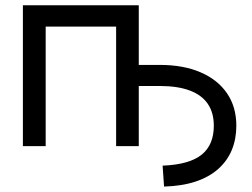

<svg xmlns="http://www.w3.org/2000/svg" viewBox="-20 -542 935 712"><path d="M588.4 149.9 583 72.3Q681.6 68.4 727.3 32Q772.9 -4.4 772.9 -75.7Q772.9 -124 750.7 -156.7Q728.5 -189.5 683.8 -206.3Q639.2 -223.1 572.8 -223.1H446.3V-301.3H572.8Q659.2 -301.3 722.9 -274.2Q786.6 -247.1 821.5 -196.5Q856.4 -146 856.4 -75.7Q856.4 -26.4 839.6 14.2Q822.8 54.7 789.3 84.5Q755.9 114.3 705.8 131.1Q655.8 147.9 588.4 149.9ZM494.6 -522.5V0H410.6V-443.4H149.4V0H64.9V-522.5Z"/></svg>

Font: Inter 28pt
Style: Regular
Weight: 400
Designer: Rasmus Andersson
Foundry: rsms
Version: Version 4.001;git-66647c0bb